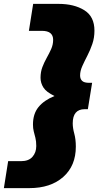

<svg xmlns="http://www.w3.org/2000/svg" viewBox="-60 -760 574 990"><path d="M427 -602Q427 -565 416 -533Q405 -501 390.5 -473Q376 -445 364.5 -419.5Q353 -394 353 -371Q353 -353 363.5 -343Q374 -333 399 -333H415L393 -197H377Q315 -197 315 -124Q315 -100 323 -71Q331 -42 331 -4Q331 95 266 152.5Q201 210 91 210H-40L-18 71H48Q88 71 107.5 48.5Q127 26 127 -7Q127 -32 122.5 -49.5Q118 -67 114 -82.5Q110 -98 110 -118Q110 -173 138.5 -208Q167 -243 221 -265Q179 -285 164 -308.5Q149 -332 149 -359Q149 -389 158.5 -414Q168 -439 181 -462Q194 -485 204 -507.5Q214 -530 214 -555Q214 -577 200 -589Q186 -601 155 -601H89L111 -740H242Q322 -740 374.5 -707.5Q427 -675 427 -602Z"/></svg>

Font: Georama ExtraExtended ExtraBold
Style: Italic
Weight: 800
Width: 8
Italic angle: -9°
Designer: Jean-Baptiste Levee
Foundry: Production Type
Version: Version 1.000